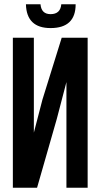

<svg xmlns="http://www.w3.org/2000/svg" viewBox="-20 -876 469 896"><path d="M245 -321 290 -493V0H389V-700H268L178 -411L138 -257V-700H40V0H153ZM333 -856Q333 -745 216 -745Q104 -745 101 -856H169Q173 -810 216 -810Q262 -810 266 -856Z"/></svg>

Font: Adderley Bold
Style: Regular
Weight: 700
Designer: gorohovskiy
Version: Version 1.003 November 13, 2017